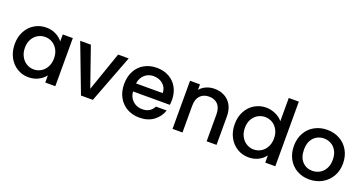

<svg xmlns="http://www.w3.org/2000/svg" viewBox="-38 -1399 3910 2066"><g transform="rotate(20 1917.0 -365.5)"><path d="M37.1 -277.8Q37.1 -360.8 71.5 -424.8Q106 -488.8 165.5 -524.4Q225.1 -560.1 296.9 -560.1Q361.8 -560.1 410.4 -534.4Q459 -508.8 487.8 -471.2V-550.8H603V0H487.8V-82Q459 -43 408.9 -17.1Q358.9 8.8 294.9 8.8Q224.1 8.8 165 -27.6Q106 -64 71.5 -129.4Q37.1 -194.8 37.1 -277.8ZM153.8 -277.8Q153.8 -220.7 177.5 -177.7Q201.2 -134.8 239.5 -112.3Q277.8 -89.8 320.8 -89.8Q364.7 -89.8 402.8 -111.8Q440.9 -133.8 464.4 -176.5Q487.8 -219.2 487.8 -275.9Q487.8 -333 464.4 -375Q440.9 -417 403.1 -439Q365.2 -460.9 320.8 -460.9Q276.9 -460.9 239 -439.5Q201.2 -418 177.5 -376.5Q153.8 -335 153.8 -277.8Z M687.5 -550.8H809.6L965.8 -102.1L1121.6 -550.8H1242.7L1032.7 0H897Z M1290.5 -275.9Q1290.5 -360.8 1325 -425.5Q1359.4 -490.2 1421.9 -525.1Q1484.4 -560.1 1565.4 -560.1Q1643.6 -560.1 1704.6 -526.1Q1765.6 -492.2 1799.6 -430.7Q1833.5 -369.1 1833.5 -289.1Q1833.5 -257.8 1829.6 -232.9H1408.2Q1413.1 -167 1457.3 -127Q1501.5 -86.9 1565.4 -86.9Q1657.2 -86.9 1695.3 -164.1H1818.4Q1793.5 -87.9 1728 -39.6Q1662.6 8.8 1565.4 8.8Q1486.3 8.8 1423.8 -26.6Q1361.3 -62 1325.9 -126.5Q1290.5 -190.9 1290.5 -275.9ZM1409.2 -325.2H1714.4Q1713.4 -388.2 1669.4 -426Q1625.5 -463.9 1560.5 -463.9Q1501.5 -463.9 1459.5 -426.5Q1417.5 -389.2 1409.2 -325.2Z M1945.3 0V-550.8H2059.1V-487.8Q2086.9 -522 2130.6 -541Q2174.3 -560.1 2223.1 -560.1Q2288.1 -560.1 2339.6 -533Q2391.1 -505.9 2420.2 -452.9Q2449.2 -399.9 2449.2 -325.2V0H2335.9V-308.1Q2335.9 -382.3 2299.1 -421.6Q2262.2 -460.9 2198.2 -460.9Q2134.3 -460.9 2096.7 -421.4Q2059.1 -381.8 2059.1 -308.1V0Z M2556.2 -277.8Q2556.2 -360.8 2590.6 -424.8Q2625 -488.8 2684.6 -524.4Q2744.1 -560.1 2816.9 -560.1Q2871.1 -560.1 2923.6 -536.6Q2976.1 -513.2 3006.8 -474.1V-740.2H3122.1V0H3006.8V-83Q2979 -43 2929.4 -17.1Q2879.9 8.8 2815.9 8.8Q2744.1 8.8 2684.6 -27.6Q2625 -64 2590.6 -129.4Q2556.2 -194.8 2556.2 -277.8ZM2672.9 -277.8Q2672.9 -220.7 2696.5 -177.7Q2720.2 -134.8 2758.5 -112.3Q2796.9 -89.8 2839.8 -89.8Q2883.8 -89.8 2921.9 -111.8Q2960 -133.8 2983.4 -176.5Q3006.8 -219.2 3006.8 -275.9Q3006.8 -333 2983.4 -375Q2960 -417 2922.1 -439Q2884.3 -460.9 2839.8 -460.9Q2795.9 -460.9 2758.1 -439.5Q2720.2 -418 2696.5 -376.5Q2672.9 -335 2672.9 -277.8Z M3234.9 -275.9Q3234.9 -359.9 3271.7 -425Q3308.6 -490.2 3372.8 -525.1Q3437 -560.1 3515.6 -560.1Q3594.7 -560.1 3658.7 -525.1Q3722.7 -490.2 3759.8 -425Q3796.9 -359.9 3796.9 -275.9Q3796.9 -191.9 3758.8 -127Q3720.7 -62 3655.3 -26.6Q3589.8 8.8 3510.7 8.8Q3432.6 8.8 3369.6 -26.6Q3306.6 -62 3270.8 -126.5Q3234.9 -190.9 3234.9 -275.9ZM3350.6 -275.9Q3350.6 -187 3396.2 -138.4Q3441.9 -89.8 3510.7 -89.8Q3554.7 -89.8 3593.3 -110.8Q3631.8 -131.8 3655.8 -173.8Q3679.7 -215.8 3679.7 -275.9Q3679.7 -335.9 3656.7 -377.4Q3633.8 -418.9 3595.7 -439.9Q3557.6 -460.9 3513.7 -460.9Q3469.7 -460.9 3432.4 -439.9Q3395 -418.9 3372.8 -377.4Q3350.6 -335.9 3350.6 -275.9Z"/></g></svg>

Font: Poppins Medium
Style: Regular
Weight: 500
Designer: Ninad Kale (Devanagari), Jonny Pinhorn (Latin)
Foundry: Indian Type Foundry
Version: 4.004